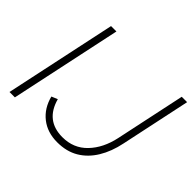

<svg xmlns="http://www.w3.org/2000/svg" viewBox="-160 -912 1135 1135"><g transform="rotate(45 407.0 -344.5)"><path d="M29 0 178 -700H223L74 0ZM438 11Q356 11 299.5 -33.5Q243 -78 223 -156L261 -172Q299 -32 439 -32Q532 -32 593 -95.5Q654 -159 676 -262L769 -700H814L721 -262Q704 -179 666.5 -117.5Q629 -56 572.5 -22.5Q516 11 438 11Z"/></g></svg>

Font: Red Hat Display
Style: Italic
Weight: 300
Italic angle: -12°
Designer: Pentagram, MCKL
Foundry: Pentagram, MCKL
Version: Version 1.023